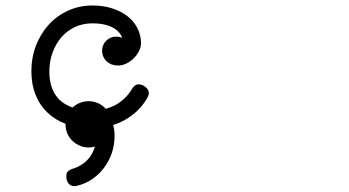

<svg xmlns="http://www.w3.org/2000/svg" viewBox="-20 -441 1244 684"><path d="M449.7 -123.5Q459.5 -140.6 474.1 -140.6Q481.4 -140.6 487.8 -137.7Q494.1 -134.8 499.3 -130.4Q504.4 -126 507.3 -120.6Q510.3 -115.2 510.3 -110.4Q510.3 -102.1 504.4 -91.8Q489.7 -65.9 468.5 -45.9Q447.3 -25.9 421.4 -11.7Q403.3 -2 383.3 4.4V4.9Q388.2 23.4 388.2 42.5Q388.2 75.2 378.2 104.5Q368.2 133.8 350.3 157.2Q332.5 180.7 308.6 197Q284.7 213.4 256.8 220.2Q250.5 222.2 244.1 222.2Q232.9 222.2 224.6 213.1Q216.3 204.1 216.3 186Q216.3 176.3 220 171.6Q223.6 167 230.2 163.8Q236.8 160.6 246.1 157.7Q255.4 154.8 266.1 148.4Q283.2 138.7 295.9 123.8Q308.6 108.9 316.4 86.9Q317.4 82.5 317.9 81.5Q303.7 84.5 295.9 84.5Q279.3 84.5 264.4 78.1Q249.5 71.8 238 60.8Q226.6 49.8 220 34.7Q213.4 19.5 213.4 2V0Q177.2 -13.7 150.9 -38.1Q122.6 -64.5 107.2 -102.1Q91.8 -139.6 91.8 -186.5Q91.8 -236.3 108.4 -279.1Q125 -321.8 154.1 -353.5Q183.1 -385.3 222.9 -403.3Q262.7 -421.4 309.6 -421.4Q348.1 -421.4 379.9 -411.1Q411.6 -400.9 434.1 -383.3Q456.5 -365.7 469 -341.8Q481.4 -317.9 482.4 -290V-288.1Q482.4 -272.9 475.1 -258.8Q467.8 -244.6 456.3 -233.2Q444.8 -221.7 430.4 -214.8Q416 -208 401.9 -207.5H400.4Q388.7 -207.5 378.4 -211.2Q368.2 -214.8 360.6 -221.7Q353 -228.5 348.4 -238.5Q343.8 -248.5 343.8 -261.2Q343.8 -271.5 347.7 -280.5Q351.6 -289.6 358.4 -296.1Q365.2 -302.7 374 -306.6Q382.8 -310.5 393.1 -310.5Q398.4 -310.5 404.3 -309.6Q410.2 -308.6 415.5 -306.2Q406.2 -330.6 378.9 -344.2Q351.6 -357.9 309.6 -357.9Q274.9 -357.9 246.6 -344.5Q218.3 -331.1 198.2 -307.6Q178.2 -284.2 167 -252.9Q155.8 -221.7 155.8 -186.5Q155.8 -117.2 195.8 -82Q213.9 -66.4 238.8 -58.1Q249.5 -68.4 263.7 -74.2Q278.8 -80.6 295.9 -80.6Q319.3 -80.6 339.8 -67.9Q349.1 -62 356.9 -53.2Q375.5 -58.6 392.1 -67.4Q428.7 -87.9 449.7 -123.5Z"/></svg>

Font: Erica Type
Style: Italic
Weight: 400
Monospace: yes
Designer: Peter Wiegel
Foundry: Peter Wiegel
Version: Version 1.000 2010 initial release